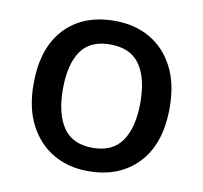

<svg xmlns="http://www.w3.org/2000/svg" viewBox="-67 -621 743 703"><g transform="rotate(10 304.5 -269.5)"><path d="M558 -270Q558 -136 489 -63Q420 10 303 10Q230 10 173.5 -23Q117 -56 84.5 -118.5Q52 -181 52 -270Q52 -404 120 -476.5Q188 -549 306 -549Q380 -549 436.5 -516.5Q493 -484 525.5 -422Q558 -360 558 -270ZM161 -270Q161 -179 195.5 -128Q230 -77 305 -77Q380 -77 414.5 -128Q449 -179 449 -270Q449 -362 414 -411.5Q379 -461 304 -461Q229 -461 195 -411.5Q161 -362 161 -270Z"/></g></svg>

Font: Noto Sans Gurmukhi UI Medium
Style: Regular
Weight: 500
Designer: Jelle Bosma - Monotype Design Team
Foundry: Monotype Imaging Inc.
Version: Version 2.004; ttfautohint (v1.8.4.7-5d5b)